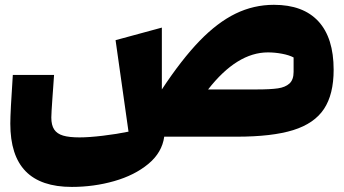

<svg xmlns="http://www.w3.org/2000/svg" viewBox="-20 -503 1401 782"><path d="M32.2 -197.8H200.2Q198.2 -167 196.5 -145Q194.8 -123 193.8 -107.4Q189 -40.5 189 -24.4Q189 6.8 200.7 24.4Q212.4 42 237.1 49.3Q261.7 56.6 303.7 56.6Q342.3 56.6 399.2 49.8Q456.1 43 503.4 33.2L450.7 -339.4L639.2 -390.6V-138.7Q719.7 -260.7 792.7 -336.2Q865.7 -411.6 939.5 -447.5Q1013.2 -483.4 1095.7 -483.4Q1214.8 -483.4 1276.9 -416Q1338.9 -348.6 1338.9 -218.8Q1338.9 -118.7 1299.6 -59.3Q1260.3 0 1174.3 26.9Q1088.4 53.7 943.8 53.7H648.9Q640.1 118.2 584.2 164.6Q528.3 210.9 445.3 234.6Q362.3 258.3 272.5 258.3Q146.5 258.3 84.2 194.3Q22 130.4 22 0.5Q22 -45.9 32.2 -197.8ZM970.2 -138.7H1024.9Q1081.1 -138.7 1111.6 -143.1Q1142.1 -147.5 1158.9 -162.8Q1175.8 -178.2 1175.8 -210V-269Q1157.2 -278.8 1128.2 -284.2Q1099.1 -289.6 1071.3 -289.6Q945.3 -289.6 827.6 -138.7Z"/></svg>

Font: SG Kara Bold
Style: Regular
Weight: 400
Designer: Damoon Khanjanzadeh
Version: Version 1.000